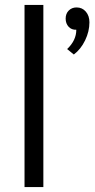

<svg xmlns="http://www.w3.org/2000/svg" viewBox="-20 -755 382 775"><path d="M155 0H79V-735H155ZM288 -635Q269 -634 257 -647Q245 -660 245 -680Q245 -700 257.5 -712.5Q270 -725 289 -725Q312 -725 326.5 -708Q341 -691 341 -665Q341 -628 323.5 -592Q306 -556 278 -535L251 -557Q288 -592 288 -635Z"/></svg>

Font: Metropolitano
Style: Regular
Weight: 400
Designer: Fonts by Alex Slobzheninov & Chris M. Simpson / Changes by Cristiano Sobral
Foundry: Fonts by Alex Slobzheninov & Chris M. Simpson / Changes by Cristiano Sobral
Version: Version 1.00;August 30, 2020;FontCreator 13.0.0.2681 64-bit